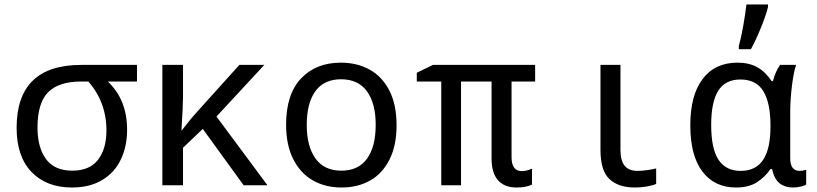

<svg xmlns="http://www.w3.org/2000/svg" viewBox="-20 -825 3640 855"><path d="M54 -256Q54 -536 342 -536H590V-462H460Q546 -381 546 -247Q546 -173 518 -114.5Q490 -56 434.5 -23Q379 10 301 10Q187 10 120.5 -59Q54 -128 54 -256ZM454 -245Q454 -308 433 -363.5Q412 -419 373 -462H342Q242 -462 194.5 -414.5Q147 -367 147 -257Q147 -168 185 -116.5Q223 -65 302 -65Q379 -65 416.5 -113.5Q454 -162 454 -245Z M703 -536H795V-395Q795 -355 788 -245H790Q829 -296 863 -333L1046 -536H1157L944 -306L1171 0H1065L883 -251L795 -167V0H703Z M1254 -270Q1254 -405 1320.5 -475.5Q1387 -546 1498 -546Q1570 -546 1626 -515Q1682 -484 1714 -421.5Q1746 -359 1746 -267Q1746 -177 1714.5 -114.5Q1683 -52 1628 -21Q1573 10 1501 10Q1429 10 1373.5 -21.5Q1318 -53 1286 -116Q1254 -179 1254 -270ZM1653 -269Q1653 -365 1614 -418.5Q1575 -472 1499 -472Q1423 -472 1384.5 -419Q1346 -366 1346 -269Q1346 -173 1385 -119Q1424 -65 1500 -65Q1576 -65 1614.5 -118.5Q1653 -172 1653 -269Z M2169 -119V-462H2033V0H1945V-462H1836V-501L1908 -536H2363V-462H2258V-125Q2258 -63 2304 -63Q2325 -63 2349 -74V-3Q2323 10 2281 10Q2226 10 2197.5 -22.5Q2169 -55 2169 -119Z M2654 -157V-536H2743V-158Q2743 -110 2761.5 -87Q2780 -64 2819 -64Q2839 -64 2863 -67.5Q2887 -71 2902 -75V-6Q2887 1 2860 5.5Q2833 10 2807 10Q2734 10 2694 -27.5Q2654 -65 2654 -157Z M3054 -267Q3054 -401 3109 -473.5Q3164 -546 3264 -546Q3316 -546 3352.5 -525.5Q3389 -505 3416 -464H3422Q3434 -509 3454 -536H3525Q3514 -503 3506.5 -442Q3499 -381 3499 -326V-120Q3499 -91 3510 -77.5Q3521 -64 3540 -64Q3555 -64 3570 -69V-3Q3562 2 3545.5 6Q3529 10 3511 10Q3476 10 3452 -8.5Q3428 -27 3418 -72H3411Q3386 -36 3350 -13Q3314 10 3257 10Q3162 10 3108 -61Q3054 -132 3054 -267ZM3411 -261V-267Q3411 -366 3379.5 -418.5Q3348 -471 3277 -471Q3210 -471 3178.5 -421Q3147 -371 3147 -269Q3147 -162 3180 -113Q3213 -64 3278 -64Q3346 -64 3378.5 -113.5Q3411 -163 3411 -261ZM3270 -620Q3280 -655 3289.5 -708.5Q3299 -762 3304 -805H3400V-794Q3392 -760 3369.5 -704Q3347 -648 3324 -606H3270Z"/></svg>

Font: Noto Sans Mono UI
Style: Regular
Weight: 400
Monospace: yes
Designer: Monotype Design team
Foundry: Monotype Imaging Inc.
Version: Version 1.000